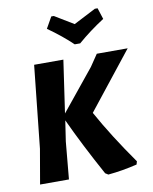

<svg xmlns="http://www.w3.org/2000/svg" viewBox="-96 -959 830 1041"><g transform="rotate(-10 318.5 -438.0)"><path d="M514 -887 534 -825Q455 -774 388 -716H358Q302 -770 224 -825L259 -887H273Q356 -837 377 -824Q387 -830 499 -887ZM283 -645 241 -356 423 -580 467 -645H637L390 -333Q466 -195 580 -33L575 -16Q493 4 415 11L399 1Q304 -172 236 -319L219 -206L200 0H41L74 -191L122 -645Z"/></g></svg>

Font: Alegreya Sans ExtraBold
Style: Italic
Weight: 800
Italic angle: -7°
Designer: Juan Pablo del Peral
Foundry: Huerta Tipografica
Version: Version 2.007